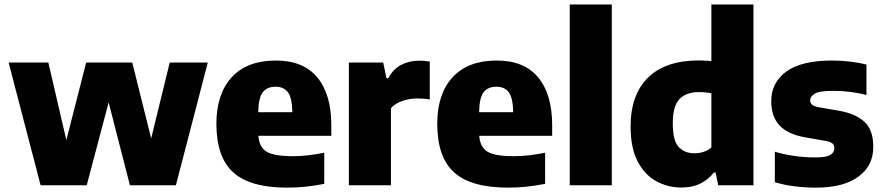

<svg xmlns="http://www.w3.org/2000/svg" viewBox="-20 -828 3944 858"><path d="M161.5 0 18.5 -548.5H196L276.5 -202L365 -548.5H571L655.5 -209.5L738.5 -548.5H908.5L766 0H560.5L465.5 -370.5L367.5 0Z M1263 10.5Q1098 10.5 1022.5 -57.5Q947 -125.5 947 -275Q947 -408 1015.5 -482.8Q1084 -557.5 1213 -557.5Q1335.5 -557.5 1398 -482Q1460.5 -406.5 1460.5 -268.5V-221H1134.5Q1138.5 -170.5 1171.2 -150.2Q1204 -130 1290 -130Q1322.5 -130 1358.2 -134.2Q1394 -138.5 1429 -145.5V-6.5Q1383.5 2.5 1343 6.5Q1302.5 10.5 1263 10.5ZM1211 -440.5Q1173.5 -440.5 1154.2 -415.8Q1135 -391 1134 -326.5H1286.5Q1285 -390.5 1266.8 -415.5Q1248.5 -440.5 1211 -440.5Z M1539 0V-548.5H1692.5L1707 -478.5H1715.5Q1737 -520 1773.5 -538.5Q1810 -557 1855.5 -557Q1867.5 -557 1879.5 -555.8Q1891.5 -554.5 1900.5 -553V-383.5Q1887 -386 1872 -387Q1857 -388 1844 -388Q1810.5 -388 1777.8 -376.8Q1745 -365.5 1727 -344.5V0Z M2250 10.5Q2085 10.5 2009.5 -57.5Q1934 -125.5 1934 -275Q1934 -408 2002.5 -482.8Q2071 -557.5 2200 -557.5Q2322.5 -557.5 2385 -482Q2447.5 -406.5 2447.5 -268.5V-221H2121.5Q2125.5 -170.5 2158.2 -150.2Q2191 -130 2277 -130Q2309.5 -130 2345.2 -134.2Q2381 -138.5 2416 -145.5V-6.5Q2370.5 2.5 2330 6.5Q2289.5 10.5 2250 10.5ZM2198 -440.5Q2160.5 -440.5 2141.2 -415.8Q2122 -391 2121 -326.5H2273.5Q2272 -390.5 2253.8 -415.5Q2235.5 -440.5 2198 -440.5Z M2526 0V-808H2714V0Z M3026 10Q2964.5 10 2912.8 -18.2Q2861 -46.5 2829.5 -106.5Q2798 -166.5 2798 -263Q2798 -404.5 2875.8 -481.2Q2953.5 -558 3105 -558Q3119 -558 3133 -557Q3147 -556 3159 -555V-808H3347V0H3189.5L3178 -57H3170Q3146.5 -26.5 3110.5 -8.2Q3074.5 10 3026 10ZM3083 -143Q3103.5 -143 3123.8 -149.2Q3144 -155.5 3159 -169V-411.5Q3147.5 -413.5 3133 -415Q3118.5 -416.5 3105 -416.5Q3045.5 -416.5 3016 -384.8Q2986.5 -353 2986.5 -277.5Q2986.5 -199 3013 -171Q3039.5 -143 3083 -143Z M3626.5 10.5Q3577 10.5 3529.8 4.5Q3482.5 -1.5 3442.5 -14V-150Q3482 -138 3528.8 -131.2Q3575.5 -124.5 3623 -124.5Q3671.5 -124.5 3690 -135.5Q3708.5 -146.5 3708.5 -165Q3708.5 -179 3700.5 -186.5Q3692.5 -194 3671.5 -198L3577 -214.5Q3499 -228.5 3462.8 -268.2Q3426.5 -308 3426.5 -376Q3426.5 -458.5 3493.5 -508Q3560.5 -557.5 3699.5 -557.5Q3741 -557.5 3781.2 -552.5Q3821.5 -547.5 3852 -539.5V-403.5Q3820.5 -412 3782.5 -417Q3744.5 -422 3705 -422Q3640.5 -422 3620.5 -409.2Q3600.5 -396.5 3600.5 -380Q3600.5 -367.5 3608.8 -360.2Q3617 -353 3638 -349L3732.5 -332.5Q3804.5 -319.5 3843.5 -283.2Q3882.5 -247 3882.5 -171.5Q3882.5 -86.5 3815.2 -38Q3748 10.5 3626.5 10.5Z"/></svg>

Font: Encode Sans XBd
Style: Regular
Weight: 800
Designer: Multiple Designers
Foundry: Impallari Type
Version: Version 3.002; ttfautohint (v1.8.3) -l 8 -r 50 -G 200 -x 14 